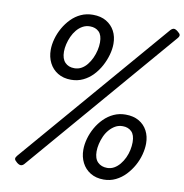

<svg xmlns="http://www.w3.org/2000/svg" viewBox="-105 -1104 1174 1223"><g transform="rotate(10 482.0 -492.5)"><path d="M331 -571Q281 -571 245 -593Q209 -615 190 -652.5Q171 -690 171 -736Q171 -771 181.5 -808.5Q192 -846 211.5 -880.5Q231 -915 258.5 -943Q286 -971 321 -987Q356 -1003 398 -1003Q449 -1003 484.5 -982Q520 -961 539 -925.5Q558 -890 558 -843Q558 -809 547.5 -771.5Q537 -734 518 -698.5Q499 -663 471.5 -634Q444 -605 408.5 -588Q373 -571 331 -571ZM339 -647Q364 -647 384.5 -658.5Q405 -670 421 -690Q437 -710 448.5 -735Q460 -760 466 -786.5Q472 -813 472 -837Q472 -884 450 -905.5Q428 -927 392 -927Q366 -927 344.5 -915Q323 -903 306.5 -883Q290 -863 279 -838.5Q268 -814 262 -788.5Q256 -763 256 -740Q256 -694 278.5 -670.5Q301 -647 339 -647ZM132 9Q122 20 111 20.5Q100 21 85 9Q69 -4 68 -13Q67 -22 77 -34L900 -993Q911 -1004 921 -1004.5Q931 -1005 946 -993Q962 -981 963.5 -972Q965 -963 955 -951ZM646 19Q596 19 560 -3Q524 -25 505 -62.5Q486 -100 486 -146Q486 -181 496.5 -218.5Q507 -256 526.5 -290.5Q546 -325 574 -353Q602 -381 637 -397Q672 -413 713 -413Q764 -413 799.5 -392.5Q835 -372 854 -336Q873 -300 873 -254Q873 -220 863 -182Q853 -144 833.5 -109Q814 -74 786.5 -45Q759 -16 723.5 1.5Q688 19 646 19ZM655 -58Q679 -58 699.5 -69.5Q720 -81 736.5 -101Q753 -121 764.5 -145.5Q776 -170 781.5 -196.5Q787 -223 787 -247Q787 -294 765 -315.5Q743 -337 708 -337Q681 -337 660 -325Q639 -313 622 -293.5Q605 -274 594 -249.5Q583 -225 577 -199Q571 -173 571 -150Q571 -104 594 -81Q617 -58 655 -58Z"/></g></svg>

Font: Playwrite AU SA
Style: Regular
Weight: 400
Designer: Veronika Burian, José Scaglione
Foundry: TypeTogether
Version: Version 1.002